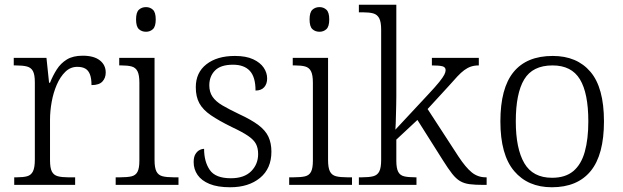

<svg xmlns="http://www.w3.org/2000/svg" viewBox="-20 -780 2627 810"><path d="M40 0V-32H52Q78 -32 94.5 -36.5Q111 -41 119 -57Q127 -73 127 -107V-433Q127 -465 119 -480Q111 -495 93.5 -499.5Q76 -504 47 -504H38V-536H176L187 -431H191Q203 -461 219.5 -487Q236 -513 262 -529Q288 -545 329 -545Q376 -545 401 -525.5Q426 -506 426 -474Q426 -451 412 -436Q398 -421 366 -421Q366 -449 359.5 -466Q353 -483 340 -490.5Q327 -498 306 -498Q277 -498 255.5 -477Q234 -456 219.5 -422.5Q205 -389 198 -350Q191 -311 191 -274V-104Q191 -71 199 -56Q207 -41 224 -36.5Q241 -32 266 -32H297V0Z M468 0V-32H488Q517 -32 534.5 -36Q552 -40 560 -55Q568 -70 568 -102V-431Q568 -464 560 -479.5Q552 -495 535.5 -499.5Q519 -504 493 -504H483V-536H632V-105Q632 -72 640 -56.5Q648 -41 665.5 -36.5Q683 -32 712 -32H733V0ZM596 -646Q578 -646 566 -657Q554 -668 554 -698Q554 -728 566 -739Q578 -750 596 -750Q613 -750 625 -739Q637 -728 637 -698Q637 -668 625 -657Q613 -646 596 -646Z M951 10Q898 10 864 -4Q830 -18 813.5 -42Q797 -66 797 -96Q797 -117 804 -129Q811 -141 821 -146.5Q831 -152 841 -152Q841 -98 865 -63Q889 -28 954 -28Q1010 -28 1039.5 -57.5Q1069 -87 1069 -130Q1069 -155 1060 -172.5Q1051 -190 1027 -206.5Q1003 -223 958 -244Q903 -271 869.5 -294Q836 -317 821 -344.5Q806 -372 806 -412Q806 -474 851 -509Q896 -544 971 -544Q1018 -544 1048 -530Q1078 -516 1092.5 -494.5Q1107 -473 1107 -449Q1107 -426 1094.5 -412Q1082 -398 1058 -398Q1058 -455 1034 -481Q1010 -507 963 -507Q911 -507 887 -482.5Q863 -458 863 -420Q863 -392 876.5 -372Q890 -352 918 -335.5Q946 -319 988 -299Q1040 -275 1070 -252.5Q1100 -230 1112.5 -203Q1125 -176 1125 -140Q1125 -69 1077 -29.5Q1029 10 951 10Z M1200 0V-32H1220Q1249 -32 1266.5 -36Q1284 -40 1292 -55Q1300 -70 1300 -102V-431Q1300 -464 1292 -479.5Q1284 -495 1267.5 -499.5Q1251 -504 1225 -504H1215V-536H1364V-105Q1364 -72 1372 -56.5Q1380 -41 1397.5 -36.5Q1415 -32 1444 -32H1465V0ZM1328 -646Q1310 -646 1298 -657Q1286 -668 1286 -698Q1286 -728 1298 -739Q1310 -750 1328 -750Q1345 -750 1357 -739Q1369 -728 1369 -698Q1369 -668 1357 -657Q1345 -646 1328 -646Z M1494 0V-32H1508Q1537 -32 1554.5 -36.5Q1572 -41 1580 -56.5Q1588 -72 1588 -105V-655Q1588 -688 1579.5 -703.5Q1571 -719 1554.5 -723.5Q1538 -728 1512 -728H1494V-760H1652V-374Q1652 -358 1651.5 -337.5Q1651 -317 1650.5 -297Q1650 -277 1649.5 -260Q1649 -243 1648 -233L1785 -380Q1817 -414 1833 -434Q1849 -454 1854.5 -465Q1860 -476 1860 -484Q1860 -497 1846 -500.5Q1832 -504 1802 -504V-536H2000V-504Q1981 -504 1966.5 -499Q1952 -494 1938.5 -484Q1925 -474 1909.5 -457.5Q1894 -441 1873 -417L1784 -320L1914 -120Q1945 -73 1970.5 -52.5Q1996 -32 2029 -32H2033V0H2019Q1984 0 1961 -3Q1938 -6 1921 -16Q1904 -26 1887.5 -47Q1871 -68 1849 -103L1741 -274L1652 -191V-102Q1652 -70 1660 -55Q1668 -40 1685.5 -36Q1703 -32 1731 -32H1737V0Z M2308 10Q2207 10 2149 -58.5Q2091 -127 2091 -268Q2091 -408 2146.5 -476Q2202 -544 2312 -544Q2414 -544 2471 -477Q2528 -410 2528 -268Q2528 -127 2472 -58.5Q2416 10 2308 10ZM2309 -30Q2365 -30 2398.5 -58Q2432 -86 2447 -139.5Q2462 -193 2462 -268Q2462 -387 2426.5 -445.5Q2391 -504 2311 -504Q2227 -504 2191.5 -445Q2156 -386 2156 -268Q2156 -153 2192 -91.5Q2228 -30 2309 -30Z"/></svg>

Font: Noto Serif Armenian Light
Style: Regular
Weight: 300
Version: Version 2.007